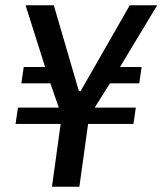

<svg xmlns="http://www.w3.org/2000/svg" viewBox="-20 -708 616 728"><path d="M177 0 210 -238H39L48 -300H203L171 -392H61L70 -454H151L77 -688H184L279 -363H286L472 -688H576L435 -454H517L508 -392H397L339 -300H495L486 -238H314L281 0Z"/></svg>

Font: Assailand Medium
Style: Italic
Weight: 500
Italic angle: -8°
Designer: Hector Gatti with collaboration of the Omnibus-Type team
Foundry: Omnibus-Type
Version: Version 0.072;October 19, 2019;FontCreator 12.0.0.2547 64-bi